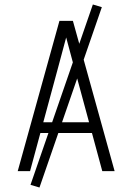

<svg xmlns="http://www.w3.org/2000/svg" viewBox="-20 -763 590 856"><path d="M59 0 245 -670H305L491 0H436L390 -170H160L114 0ZM377 -218 315 -447Q305 -484 295 -521.5Q285 -559 275 -596Q265 -559 255 -521.5Q245 -484 235 -447L173 -218ZM156 73 116 61 394 -743 434 -731Z"/></svg>

Font: Lode Dark Term
Style: Regular
Weight: 400
Monospace: yes
Designer: Belleve Invis
Foundry: Belleve Invis
Version: Version 29.2.0